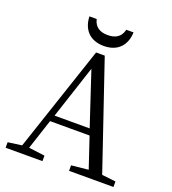

<svg xmlns="http://www.w3.org/2000/svg" viewBox="-160 -1027 1024 1146"><g transform="rotate(20 352.5 -454.0)"><path d="M350 -771C445 -771 488 -833 490 -908H444C433 -860 399 -840 350 -840C301 -840 267 -860 256 -908H210C212 -833 255 -771 350 -771ZM693 -35 605 -45 376 -719H321L96 -47L8 -35V0H242V-35L140 -48L203 -240H454L519 -46L411 -35V0H693ZM440 -280H217L328 -618Z"/></g></svg>

Font: Noto Serif Tangut
Style: Regular
Weight: 400
Designer: YANG Xicheng
Foundry: Liu Zhao Studio
Version: Version 2.169